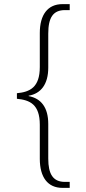

<svg xmlns="http://www.w3.org/2000/svg" viewBox="-20 -780 419 931"><path d="M283 131H318V102H295C237 102 214 64 214 -11V-179C214 -259 179 -303 119 -314V-316C178 -326 214 -371 214 -452V-617C214 -694 237 -731 295 -731H318V-760H283C211 -760 173 -708 173 -620V-455C173 -356 125 -334 62 -328V-301C125 -295 173 -274 173 -175V-10C173 79 211 131 283 131Z"/></svg>

Font: Noto Serif Ethiopic SemiCondensed ExtraLight
Style: Regular
Weight: 200
Width: 4
Designer: Monotype Design Team
Foundry: Monotype Imaging Inc.
Version: Version 2.102